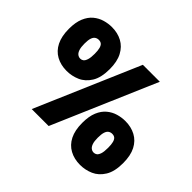

<svg xmlns="http://www.w3.org/2000/svg" viewBox="-162 -905 1153 1153"><g transform="rotate(45 414.5 -328.5)"><path d="M183 -310Q133 -310 94.5 -331Q56 -352 35 -394Q14 -436 14 -499Q14 -554 29.5 -591Q45 -628 71 -649.5Q97 -671 128 -680Q159 -689 190 -689Q239 -689 277 -668.5Q315 -648 337 -606.5Q359 -565 359 -501Q359 -429 333 -387Q307 -345 267 -327.5Q227 -310 183 -310ZM189 -420Q200 -420 209 -426.5Q218 -433 224 -451Q230 -469 230 -502Q230 -530 225.5 -547Q221 -564 212 -571.5Q203 -579 188 -579Q175 -579 164.5 -572Q154 -565 148.5 -548.5Q143 -532 143 -502Q143 -472 149 -454Q155 -436 165.5 -428Q176 -420 189 -420ZM639 32Q589 32 550.5 11Q512 -10 491 -51.5Q470 -93 470 -156Q470 -212 485.5 -249Q501 -286 527 -307.5Q553 -329 584 -338Q615 -347 646 -347Q695 -347 733.5 -326.5Q772 -306 793.5 -264.5Q815 -223 815 -158Q815 -87 789 -45Q763 -3 723 14.5Q683 32 639 32ZM645 -78Q656 -78 665 -84.5Q674 -91 680 -108.5Q686 -126 686 -160Q686 -188 681.5 -205Q677 -222 668 -229.5Q659 -237 644 -237Q631 -237 620.5 -230Q610 -223 604.5 -206Q599 -189 599 -159Q599 -129 605 -111.5Q611 -94 621.5 -86Q632 -78 645 -78ZM197 0 481 -660H625L341 0Z"/></g></svg>

Font: Bricolage Grotesque 48pt Condensed ExtraBold
Style: Regular
Weight: 800
Width: 3
Designer: Mathieu Triay
Foundry: Atelier Triay
Version: Version 1.001;gftools[0.9.33.dev8+g029e19f]